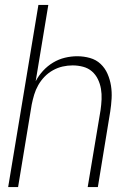

<svg xmlns="http://www.w3.org/2000/svg" viewBox="-20 -755 540 775"><path d="M13 0 135 -735H175L124 -427Q136 -450 154 -469.5Q172 -489 194.5 -502.5Q217 -516 242 -522Q267 -528 292 -528Q318 -528 343 -521Q368 -514 386 -497Q404 -480 414 -457Q424 -434 428 -409Q432 -384 430.5 -357.5Q429 -331 425 -305L375 0H334L386 -311Q389 -332 390 -354Q391 -376 387.5 -396.5Q384 -417 375 -435.5Q366 -454 351 -467Q336 -480 315.5 -485.5Q295 -491 273 -491Q253 -491 233 -486.5Q213 -482 194 -471.5Q175 -461 160 -445.5Q145 -430 134.5 -411.5Q124 -393 118 -373Q112 -353 108 -333L53 0Z"/></svg>

Font: Iosevka SS04 XLt Obl
Style: Regular
Weight: 200
Italic angle: -9°
Monospace: yes
Designer: Belleve Invis
Foundry: Belleve Invis
Version: Version 19.0.0; ttfautohint (v1.8.4)